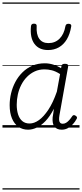

<svg xmlns="http://www.w3.org/2000/svg" viewBox="-20 -1030 662 1550"><path d="M207 17Q162 17 128.5 -6.5Q95 -30 76.5 -74.5Q58 -119 58 -181Q58 -229 69.5 -277Q81 -325 104 -368.5Q127 -412 161.5 -446Q196 -480 241 -499.5Q286 -519 342 -519Q375 -519 408.5 -509Q442 -499 473 -480L476 -496Q478 -507 485 -511Q492 -515 504 -515Q521 -515 526.5 -509Q532 -503 530 -492L460 -100Q456 -78 457 -62.5Q458 -47 465.5 -39Q473 -31 486 -31Q501 -31 514 -39Q527 -47 539.5 -61Q552 -75 563 -92Q568 -99 574.5 -100.5Q581 -102 590 -96Q600 -90 601.5 -83Q603 -76 598 -69Q587 -48 569 -28Q551 -8 528 4.5Q505 17 478 17Q457 17 442 10Q427 3 418 -10Q409 -23 406 -41.5Q403 -60 405 -83Q408 -100 410.5 -117.5Q413 -135 415 -152Q383 -90 347.5 -53Q312 -16 276 0.5Q240 17 207 17ZM115 -184Q115 -141 126 -106.5Q137 -72 160 -52.5Q183 -33 219 -33Q256 -33 294.5 -60.5Q333 -88 370.5 -144.5Q408 -201 439 -290L465 -432Q429 -455 398.5 -462.5Q368 -470 339 -470Q296 -470 260.5 -453.5Q225 -437 197.5 -409Q170 -381 151.5 -344.5Q133 -308 124 -267Q115 -226 115 -184ZM368 -626Q295 -626 258 -676Q221 -726 230 -818Q231 -828 236.5 -833.5Q242 -839 254 -839Q267 -839 272 -833.5Q277 -828 276 -818Q272 -753 296.5 -717.5Q321 -682 371 -682Q425 -682 461 -718Q497 -754 508 -818Q510 -828 515.5 -833Q521 -838 533 -838Q546 -838 551.5 -832.5Q557 -827 555 -817Q545 -755 519.5 -712.5Q494 -670 455.5 -648Q417 -626 368 -626ZM0 490H622V500H0ZM0 -20H622V0H0ZM0 -505H622V-500H0ZM0 -1010H622V-1000H0Z"/></svg>

Font: Playwrite ZA Guides
Style: Regular
Weight: 400
Designer: Veronika Burian, José Scaglione
Foundry: TypeTogether
Version: Version 1.003